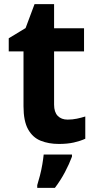

<svg xmlns="http://www.w3.org/2000/svg" viewBox="-20 -682 457 923"><path d="M305 -107Q328 -107 349.5 -111.5Q371 -116 390 -122V-15Q366 -4 335 3Q304 10 263 10Q214 10 175.5 -5.5Q137 -21 115 -60.5Q93 -100 93 -171V-435H22V-498L103 -547L146 -662H240V-546H384V-435H240V-179Q240 -143 257.5 -125Q275 -107 305 -107ZM326 71Q313 106 292.5 145Q272 184 244 221H159V208Q165 189 172 162Q179 135 183.5 108Q188 81 190 61H326Z"/></svg>

Font: Noto Sans Syriac
Style: Bold
Weight: 700
Designer: Patrick Giasson and the Monotype Design Team
Foundry: Monotype Imaging Inc.
Version: Version 3.000; ttfautohint (v1.8.4.7-5d5b)